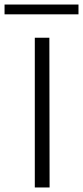

<svg xmlns="http://www.w3.org/2000/svg" viewBox="-33 -824 365 844"><path d="M-13 -804H312V-761H-13ZM120 -658H184L185 0H120Z"/></svg>

Font: Ysabeau Infant Semilight
Style: Regular
Weight: 300
Designer: Christian Thalmann (Catharsis Fonts)
Version: Version 0.003